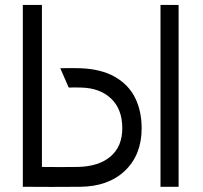

<svg xmlns="http://www.w3.org/2000/svg" viewBox="-20 -753 820 774"><path d="M294 -80Q379 -82 426 -122.5Q473 -163 473 -236Q473 -312 428.5 -355Q384 -398 308 -400Q277 -401 257 -400L223 -478Q262 -479 303 -478Q388 -475 443.5 -443Q499 -411 525 -358Q551 -305 551 -236Q551 -129 484 -65Q417 -1 303 0Q188 1 72 0V-733H149V-80Q222 -79 294 -80ZM700 -733V0H627V-733Z"/></svg>

Font: Kreadon
Style: Regular
Weight: 400
Designer: kohakuno
Foundry: StudioGnu
Version: Version 1.000;Glyphs 3.1.2 (3151)